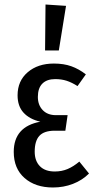

<svg xmlns="http://www.w3.org/2000/svg" viewBox="-20 -820 425 852"><path d="M361 -490 324 -438Q299 -454 276 -461.5Q253 -469 225 -469Q188 -469 168 -449Q148 -429 148 -390Q148 -354 169.5 -331.5Q191 -309 228 -309H280L270 -240H223Q176 -240 155 -217.5Q134 -195 134 -147Q134 -106 157 -82.5Q180 -59 223 -59Q254 -59 280 -70Q306 -81 332 -103L375 -50Q345 -20 303.5 -4Q262 12 215 12Q137 12 89 -30Q41 -72 41 -146Q41 -258 159 -280Q111 -291 84.5 -320Q58 -349 58 -397Q58 -461 103 -499.5Q148 -538 219 -538Q263 -538 296.5 -526Q330 -514 361 -490ZM273 -794 241 -596H180L182 -800Z"/></svg>

Font: Fira Sans Compressed
Style: Regular
Weight: 400
Width: 1
Designer: bBox Type GmbH & Carrois Corporate GbR & Edenspiekermann AG
Foundry: bBox Type GmbH & Carrois Corporate GbR & Edenspiekermann AG
Version: Version 4.301